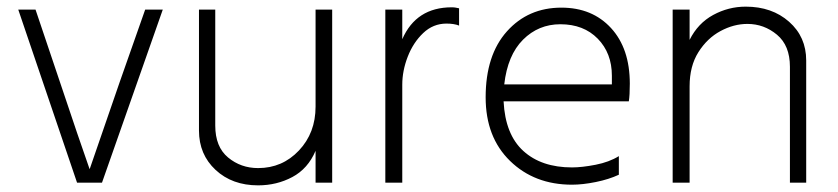

<svg xmlns="http://www.w3.org/2000/svg" viewBox="-20 -553 2522 578"><path d="M287 -3H212L35 -524H87L212 -153L249 -46L250 -44L340 -305L417 -524H470Z M757 5Q679 5 629 -41.5Q579 -88 579 -160V-524H628V-175Q628 -111 666.5 -79Q705 -47 757 -47Q830 -47 880 -100Q930 -153 930 -232V-524H980V-3H930V-99Q907 -45 860 -20Q813 5 757 5Z M1191 -3H1140V-524H1191V-435Q1233 -531 1340 -531Q1347 -531 1352 -530Q1357 -529 1362 -528V-476Q1347 -482 1324 -482Q1284 -482 1254 -453.5Q1224 -425 1207.5 -382.5Q1191 -340 1191 -298Z M1822 -299V-325Q1822 -393 1779.5 -436.5Q1737 -480 1667 -480Q1601 -480 1554.5 -433.5Q1508 -387 1498 -299ZM1702 3Q1589 3 1515.5 -68.5Q1442 -140 1442 -260Q1442 -387 1506 -458.5Q1570 -530 1670 -530Q1763 -530 1819.5 -468.5Q1876 -407 1876 -301Q1876 -266 1873 -248H1496Q1501 -148 1555.5 -98.5Q1610 -49 1702 -49Q1732 -49 1773 -57Q1814 -65 1843 -83V-27Q1813 -13 1773.5 -5Q1734 3 1702 3Z M2407 -3H2358V-352Q2358 -416 2319 -448.5Q2280 -481 2230 -481Q2189 -481 2149 -459.5Q2109 -438 2082.5 -396Q2056 -354 2056 -293V-3H2005V-524H2056V-433Q2081 -483 2127 -508Q2173 -533 2225 -533Q2304 -533 2355.5 -487.5Q2407 -442 2407 -371Z"/></svg>

Font: LXGW 975 Gothic SC 200W
Style: Regular
Weight: 200
Version: Version 2.01;February 25, 2021